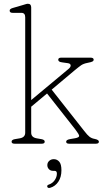

<svg xmlns="http://www.w3.org/2000/svg" viewBox="-20 -744 544 994"><path d="M55.5 0Q40 0 40 -10.5Q40 -20.5 56.5 -23.5L83 -28Q110.5 -33 110.5 -57V-655Q110.5 -677.5 90.5 -677.5H45.5Q30 -677.5 30 -689Q30 -698 45.5 -702.5L97 -717.5Q105.5 -720 112.5 -722.2Q119.5 -724.5 124 -724.5Q141.5 -724.5 141.5 -705.5V-226L334 -386.5Q346.5 -396.5 345.8 -405.8Q345 -415 331 -417L302.5 -421Q290 -422.5 285.8 -426.2Q281.5 -430 281.5 -434.5Q281.5 -445.5 297 -445.5H449Q465 -445.5 465 -434.5Q465 -429.5 459.5 -426Q454 -422.5 433 -418.5Q412 -414.5 399.5 -405.8Q387 -397 363.5 -377.5L247.5 -280L416 -66Q432.5 -44.5 443.5 -36Q454.5 -27.5 469.5 -25Q492 -20.5 492 -10.5Q492 0 476.5 0H338Q322.5 0 322.5 -10.5Q322.5 -20.5 343.5 -24L369.5 -28.5Q390.5 -32.5 389.8 -40.8Q389 -49 369.5 -74.5L223.5 -260L141.5 -191.5V-57Q141.5 -33 169.5 -28L195 -23.5Q211.5 -20.5 211.5 -10.5Q211.5 0 196 0ZM255 140.5Q241.5 140.5 233.2 131.8Q225 123 225 111Q225 97.5 234.8 88.8Q244.5 80 258.5 80Q275 80 286.5 92.8Q298 105.5 298 137.5Q298 173 282 196.8Q266 220.5 240.5 228Q229 231.5 225 224Q222 214.5 233 211.5Q252 205 263.2 188.8Q274.5 172.5 274.5 154.5Q274.5 140.5 262.5 140.5Z"/></svg>

Font: Fraunces 72pt SuperSoft Thin
Style: Regular
Weight: 100
Version: Version 1.000;[b76b70a41]